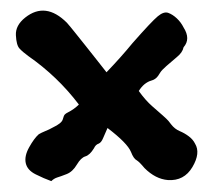

<svg xmlns="http://www.w3.org/2000/svg" viewBox="-20 -530 401 360"><path d="M324.2 -478.5Q337.9 -457 324.2 -441.4Q322.3 -431.6 311.5 -422.9Q300.8 -414.1 292 -406.2Q283.2 -398.4 280.8 -394.5Q278.3 -390.6 276.4 -387.7Q271.5 -380.9 263.7 -378.9Q250 -375 240.2 -359.4Q252.9 -341.8 265.1 -331.1Q277.3 -320.3 285.2 -313.5Q293 -306.6 295.9 -303.2Q298.8 -299.8 300.8 -296.9Q307.6 -288.1 316.9 -284.2Q326.2 -280.3 334 -274.4Q341.8 -268.6 345.7 -260.7Q356.4 -243.2 340.8 -216.8Q325.2 -190.4 294.9 -192.4Q271.5 -194.3 251 -214.8Q241.2 -226.6 236.3 -229.5Q230.5 -232.4 225.6 -245.1Q218.8 -261.7 181.6 -290Q176.8 -279.3 173.3 -271Q169.9 -262.7 165 -260.7Q159.2 -258.8 156.2 -252Q148.4 -239.3 140.1 -236.8Q131.8 -234.4 124 -221.2Q116.2 -208 105 -203.6Q93.8 -199.2 87.4 -197.3Q81.1 -195.3 76.2 -190.4Q62.5 -195.3 46.9 -203.1Q31.2 -210.9 28.3 -224.1Q25.4 -237.3 34.7 -253.9Q43.9 -270.5 52.7 -278.3Q57.6 -281.2 64.9 -284.2Q72.3 -287.1 79.1 -291Q95.7 -298.8 97.7 -306.2Q99.6 -313.5 101.6 -315.4Q103.5 -317.4 107.4 -319.3Q119.1 -325.2 127.9 -334Q87.9 -386.7 33.2 -424.8Q22.5 -432.6 16.6 -439Q10.7 -445.3 9.8 -463.9Q8.8 -482.4 27.3 -497.1Q65.4 -527.3 105.5 -487.3Q112.3 -479.5 121.6 -467.8Q130.9 -456.1 141.1 -443.4Q151.4 -430.7 161.6 -417.5Q171.9 -404.3 179.7 -394.5Q207 -422.9 228.5 -449.2Q264.6 -490.2 275.9 -499.5Q287.1 -508.8 295.4 -505.9Q303.7 -502.9 311.5 -495.6Q319.3 -488.3 324.2 -478.5Z"/></svg>

Font: Creepster
Style: Regular
Weight: 400
Designer: Font Diner, Inc
Foundry: Font Diner, Inc
Version: Version 1.002